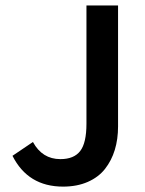

<svg xmlns="http://www.w3.org/2000/svg" viewBox="-20 -674 534 706"><path d="M211.9 12.2Q83 12.2 25.9 -101.1L101.1 -151.9Q135.3 -88.9 202.1 -88.9Q252 -88.9 274.9 -118.7Q297.9 -148.4 297.9 -219.2V-653.8H414.1V-209Q414.1 -162.1 402.1 -122.8Q390.1 -83.5 366.2 -53Q342.3 -22.5 302.7 -5.1Q263.2 12.2 211.9 12.2Z"/></svg>

Font: Source Sans 3 Semibold
Style: Regular
Weight: 600
Designer: Paul D. Hunt
Foundry: Adobe
Version: Version 3.052;hotconv 1.1.0;makeotfexe 2.6.0